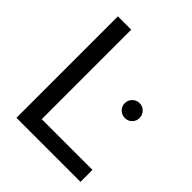

<svg xmlns="http://www.w3.org/2000/svg" viewBox="-203 -853 977 977"><g transform="rotate(45 285.5 -365.0)"><path d="M469 -496Q491 -496 506.5 -480Q522 -464 522 -442Q522 -420 506.5 -404.5Q491 -389 469 -389Q447 -389 431 -404.5Q415 -420 415 -442Q415 -464 430.5 -480Q446 -496 469 -496ZM78 0V-730H174V-86H539V0Z"/></g></svg>

Font: Nacelle
Style: Regular
Weight: 400
Designer: Sora Sagano
Foundry: Sora Sagano
Version: Version 1.000;FEAKit 1.0